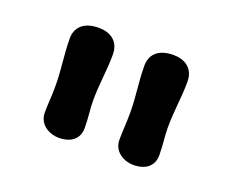

<svg xmlns="http://www.w3.org/2000/svg" viewBox="-63 -921 598 497"><g transform="rotate(20 236.0 -672.5)"><path d="M134.3 -520.5C168.5 -520.5 189.5 -537.1 189.5 -567.4C189.5 -595.2 185.5 -617.7 185.5 -640.6C185.5 -662.6 187 -684.6 189 -705.1C190.9 -726.6 192.9 -748 192.9 -770.5C192.9 -810.1 164.1 -823.7 135.7 -823.7C90.3 -823.7 73.7 -799.3 73.7 -772.5C73.7 -749 75.7 -727.5 77.6 -706.1C79.6 -685.5 81.1 -664.6 81.1 -643.1C81.1 -616.2 78.6 -593.3 78.6 -569.8C78.6 -536.6 108.9 -520.5 134.3 -520.5ZM339.8 -520.5C374 -520.5 395 -537.1 395 -567.4C395 -595.2 391.1 -617.7 391.1 -640.6C391.1 -662.6 392.6 -684.6 394.5 -705.1C396.5 -726.6 398.4 -748 398.4 -770.5C398.4 -810.1 369.6 -823.7 341.3 -823.7C295.9 -823.7 279.3 -799.3 279.3 -772.5C279.3 -749 281.2 -727.5 283.2 -706.1C285.2 -685.5 286.6 -664.6 286.6 -643.1C286.6 -616.2 284.2 -593.3 284.2 -569.8C284.2 -536.6 314.5 -520.5 339.8 -520.5Z"/></g></svg>

Font: Autour One
Style: Regular
Weight: 400
Designer: Eben Sorkin
Foundry: Eben Sorkin
Version: Version 1.002